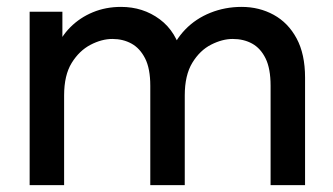

<svg xmlns="http://www.w3.org/2000/svg" viewBox="-20 -537 966 557"><path d="M66 0V-503H161V-372L141 -391Q156 -430 184 -458Q212 -486 249.5 -501.5Q287 -517 331 -517Q395 -517 443.5 -481Q492 -445 508 -376L472 -377Q487 -420 517.5 -451.5Q548 -483 590.5 -500Q633 -517 681 -517Q732 -517 774 -494Q816 -471 840.5 -425.5Q865 -380 865 -312V0H765V-288Q765 -338 750.5 -367.5Q736 -397 711.5 -410.5Q687 -424 655 -424Q625 -424 592.5 -407.5Q560 -391 538 -355Q516 -319 516 -260V0H416V-288Q416 -338 401 -367.5Q386 -397 361.5 -410.5Q337 -424 306 -424Q275 -424 242.5 -407Q210 -390 188 -354.5Q166 -319 166 -260V0Z"/></svg>

Font: Fustat SemiBold
Style: Regular
Weight: 600
Designer: Mohamed Gaber, Khaled Hosny, Laura Garcia Mut
Foundry: Kief Type Foundry, Alif Type Foundry, Hard Type Foundry
Version: Version 1.007